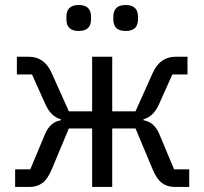

<svg xmlns="http://www.w3.org/2000/svg" viewBox="-20 -741 810 761"><path d="M40 -69.8V0H97.2Q126.5 0 147.7 -15.4Q168.9 -30.8 185.1 -69.8L252.9 -231.9H345.2V0H424.8V-231.9H517.1L585 -69.8Q601.1 -30.8 622.3 -15.4Q643.6 0 672.9 0H730V-69.8H669.9L611.8 -209Q590.8 -258.3 548.8 -264.2V-268.1Q588.4 -279.3 609.9 -327.1L663.1 -445.8H723.1V-516.1H675.8Q614.7 -516.1 585.9 -453.1L517.1 -299.8H424.8V-516.1H345.2V-299.8H252.9L184.1 -453.1Q155.3 -516.1 94.2 -516.1H46.9V-445.8H106.9L160.2 -327.1Q181.6 -279.3 221.2 -268.1V-264.2Q179.2 -258.3 158.2 -209L100.1 -69.8ZM340.8 -664.1V-674.8Q340.8 -721.2 292 -721.2Q243.2 -721.2 243.2 -674.8V-664.1Q243.2 -618.2 292 -618.2Q340.8 -618.2 340.8 -664.1ZM526.9 -664.1V-674.8Q526.9 -721.2 478 -721.2Q429.2 -721.2 429.2 -674.8V-664.1Q429.2 -618.2 478 -618.2Q526.9 -618.2 526.9 -664.1Z"/></svg>

Font: Plexus Sans
Style: Regular
Weight: 400
Version: Version 2.001;PS 002.001;hotconv 1.0.70;makeotf.lib2.5.58329